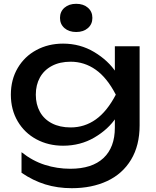

<svg xmlns="http://www.w3.org/2000/svg" viewBox="-20 -809 819 1008"><path d="M583 -239 588 -257V-366L583 -386V-566H713V-151Q713 -45 668 29.5Q623 104 542.5 141.5Q462 179 357 179Q282 179 217.5 159Q153 139 93 98V-10Q151 36 215.5 56.5Q280 77 349 77Q463 77 523 21Q583 -35 583 -139ZM37 -312Q37 -391 73 -452Q109 -513 171.5 -546.5Q234 -580 311 -580Q401 -580 475 -535.5Q549 -491 590.5 -427.5Q632 -364 632 -311Q632 -256 590.5 -193Q549 -130 475.5 -87Q402 -44 311 -44Q234 -44 171.5 -77.5Q109 -111 73 -172Q37 -233 37 -312ZM588 -312Q542 -401 482.5 -443Q423 -485 351 -485Q294 -485 252.5 -463Q211 -441 189.5 -402Q168 -363 168 -312Q168 -261 189.5 -222Q211 -183 252.5 -161.5Q294 -140 351 -140Q424 -140 483 -182Q542 -224 588 -312ZM295 -715Q295 -748 318.5 -768.5Q342 -789 380 -789Q418 -789 441.5 -768.5Q465 -748 465 -715Q465 -682 441.5 -661.5Q418 -641 380 -641Q342 -641 318.5 -661.5Q295 -682 295 -715Z"/></svg>

Font: Unbounded Variable
Style: Regular
Weight: 400
Designer: Luke Prowse, Jean-Baptiste Morizot, Fátima Lázaro, Florian Runge
Foundry: NaN
Version: Version 1.600;FEAKit 1.0